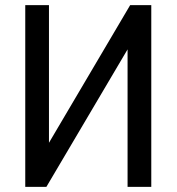

<svg xmlns="http://www.w3.org/2000/svg" viewBox="-20 -725 685 745"><path d="M78 0V-705H170V-132H147L485 -705H567V0H475V-574H499L160 0Z"/></svg>

Font: Nunito Sans 10pt Condensed SemiBold
Style: Regular
Weight: 600
Width: 3
Designer: Vernon Adams
Foundry: Vernon Adams
Version: Version 3.101;gftools[0.9.27]